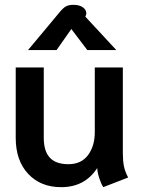

<svg xmlns="http://www.w3.org/2000/svg" viewBox="-20 -764 588 794"><path d="M45 -194V-485H161V-194Q161 -139 186 -112Q211 -85 263 -85Q316 -85 344 -122.5Q372 -160 372 -218V-485H488V-131Q488 -99 492.5 -76.5Q497 -54 510 -30L407 10Q398 -4 390.5 -27Q383 -50 382 -69Q331 10 233 10Q148 10 96.5 -45Q45 -100 45 -194ZM227 -714Q241 -731 252.5 -737.5Q264 -744 283 -744Q309 -744 323 -733.5Q337 -723 337 -709Q337 -706 335 -700L333 -695L461 -557H341L275 -644L214 -557H96Z"/></svg>

Font: Niramit SemiBold
Style: Regular
Weight: 600
Designer: Katatrad Aksorn Co.,Ltd.
Foundry: Cadson Demak Co.,Ltd.
Version: Version 1.001; ttfautohint (v1.6)